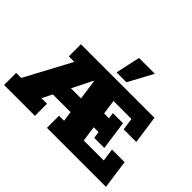

<svg xmlns="http://www.w3.org/2000/svg" viewBox="-163 -1074 1346 1346"><g transform="rotate(45 510.0 -401.5)"><path d="M0 0V-120H50L234 -463H179V-583H908L938 -373H813L800 -463H622L637 -355H685L679 -400H779L809 -185H709L702 -235H654L670 -120H868L855 -215H980L1010 0H425V-120H475L460 -223L509 -195H245L312 -243L251 -120H306V0ZM324 -267 301 -315H495L452 -287L427 -463H422ZM495 -620 535 -803H692L593 -620Z"/></g></svg>

Font: Rokkitt SemiBold Black
Style: Regular
Weight: 900
Version: Version 3.103